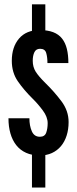

<svg xmlns="http://www.w3.org/2000/svg" viewBox="-20 -782 346 862"><path d="M123.5 -762.5H183.5V-609H123.5ZM123.5 -140.5H183.5V60H123.5ZM159 -84Q123.5 -84 97 -96Q70.5 -108 53 -130.2Q35.5 -152.5 26.8 -183Q18 -213.5 18 -251H112Q112 -217.5 122.8 -192.8Q133.5 -168 159 -168Q181 -168 187.5 -186.5Q194 -205 194 -229Q194 -257 172.2 -286.2Q150.5 -315.5 127 -338.5Q86.5 -378.5 59.8 -417.5Q33 -456.5 33 -509Q33 -571 65.5 -609Q98 -647 158 -647Q194 -647 218.8 -637.5Q243.5 -628 258.5 -609Q273.5 -590 280.2 -562.5Q287 -535 287 -499H193Q193 -525 187.5 -544Q182 -563 160 -563Q142 -563 134.5 -547.8Q127 -532.5 127 -509Q127 -481.5 140.2 -460.2Q153.5 -439 184.5 -408.5Q223.5 -370.5 255.8 -327.5Q288 -284.5 288 -234Q288 -201 279.2 -173.5Q270.5 -146 253.8 -126Q237 -106 213.2 -95Q189.5 -84 159 -84Z"/></svg>

Font: League Gothic
Style: Regular
Weight: 400
Designer: The League of Moveable Type
Version: Version 2.001